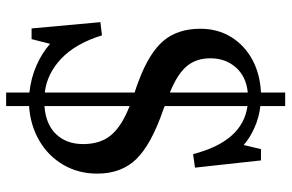

<svg xmlns="http://www.w3.org/2000/svg" viewBox="-178 -662 928 611"><g transform="rotate(90 285.5 -357.0)"><path d="M275 87V13Q229 8 189 -9.5Q149 -27 120 -53L105 6H71L51 -213L93 -218Q119 -134 167 -88.5Q215 -43 275 -36V-322Q258 -327 240 -334Q149 -368 110.5 -413.5Q72 -459 72 -531Q72 -586 98 -628.5Q124 -671 169.5 -696Q215 -721 275 -724V-801H318V-722Q354 -718 386.5 -703.5Q419 -689 442 -669L455 -724H491L514 -514L471 -508Q430 -666 318 -681V-418Q319 -417 323 -415.5Q327 -414 330 -413Q440 -375 486.5 -327.5Q533 -280 533 -203Q533 -143 505 -95Q477 -47 428 -18.5Q379 10 318 14V87ZM275 -434V-682Q224 -677 195 -644Q166 -611 166 -563Q166 -518 191 -488Q216 -458 275 -434ZM318 -35Q376 -39 407.5 -72Q439 -105 439 -158Q439 -213 410.5 -247Q382 -281 318 -306Z"/></g></svg>

Font: Literata 36pt
Style: Regular
Weight: 400
Designer: Latin by Veronika Burian and Jose Scaglione. Greek by Irene Vlachou. Cyrillic by Vera Evstafieva.
Foundry: TypeTogether
Version: Version 3.002